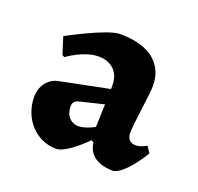

<svg xmlns="http://www.w3.org/2000/svg" viewBox="-70 -724 480 466"><g transform="rotate(20 170.0 -491.0)"><path d="M266 -332C297 -340 333 -402 333 -402L322 -418C322 -418 308 -409 294 -409C280 -409 272 -418 272 -433C272 -458 285 -537 285 -559C285 -608 253 -650 167 -650C134 -650 39 -598 39 -598L53 -554L59 -551C59 -551 99 -581 137 -581C171 -581 192 -560 192 -527V-517L63 -491C39 -485 23 -463 23 -436C23 -379 64 -335 116 -335C135 -335 166 -360 190 -384L196 -381C200 -349 224 -332 266 -332ZM148 -405C128 -405 114 -421 114 -443C114 -454 118 -459 129 -462L191 -477L189 -418C177 -411 159 -405 148 -405Z"/></g></svg>

Font: Alegreya SC
Style: Bold
Weight: 700
Designer: Juan Pablo del Peral
Foundry: Huerta Tipografica
Version: Version 2.007;PS 002.007;hotconv 1.0.88;makeotf.lib2.5.64775